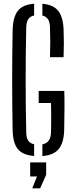

<svg xmlns="http://www.w3.org/2000/svg" viewBox="-20 -826 400 1024"><path d="M162 5.9Q101.6 1.3 75.3 -30.7Q49.1 -62.8 47.5 -129.8Q46 -196.4 45.5 -263.9Q44.9 -331.4 44.9 -398.9Q44.9 -466.4 45.5 -533.7Q46 -601 47.5 -667.4Q49.6 -736.7 76 -769.2Q102.4 -801.7 162 -805.9V-743.4Q141 -738.8 131 -724.1Q121 -709.4 120 -682.1Q118.2 -611.3 117.5 -540.8Q116.8 -470.4 116.8 -400.3Q116.8 -330.2 117.5 -260Q118.2 -189.7 120 -118.5Q120.2 -91.6 130.2 -76.4Q140.2 -61.2 162 -56.6ZM206 6.3V-56.2Q228.3 -60.4 239.5 -75.6Q250.8 -90.8 252 -118.5Q252.6 -144.3 252.9 -171Q253.1 -197.7 252.9 -224.2Q252.6 -250.7 252 -276.5H186.3V-340.9H322.9Q324.2 -302.2 323.9 -250.1Q323.6 -198.1 322.3 -129.8Q319.7 -62.5 292.6 -30.4Q265.5 1.7 206 6.3ZM246.6 -521.1Q248.1 -560.6 248.1 -601.6Q248.1 -642.7 246.6 -682.1Q245.6 -708.8 235.7 -723.7Q225.8 -738.6 206 -743.2V-805.9Q263 -801.3 289.4 -769.4Q315.8 -737.5 319.1 -670.8Q320.6 -633.5 320.6 -596.2Q320.6 -558.9 319.1 -521.1ZM151.9 178.5 177.5 115H140.9V40H226.2V106.4L193.9 178.5Z"/></svg>

Font: Big Shoulders Stencil Display SC Thin
Style: Regular
Weight: 100
Designer: Patric King
Foundry: XO Type Co
Version: Version 2.001